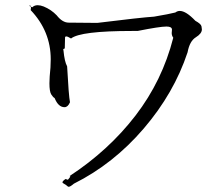

<svg xmlns="http://www.w3.org/2000/svg" viewBox="-20 -705 846 738"><path d="M244 13Q250 13 264 1Q416 -75 532.5 -211Q649 -347 701 -504Q709 -547 732.5 -561.5Q756 -576 756 -592Q756 -594 754.5 -603.5Q753 -613 731 -625Q695 -663 671 -663Q662 -663 654 -657Q631 -651 572 -641Q524 -638 354 -617Q268 -618 244 -618Q220 -618 198 -646Q177 -668 148 -680Q135 -685 125 -685Q112 -685 104 -677Q93 -681 93 -683Q93 -684 95 -684Q99 -684 99 -675L98 -666Q175 -585 175 -477Q175 -447 171 -411L170 -385Q170 -353 177 -342Q184 -331 190 -328Q204 -293 228 -293Q241 -293 249 -312Q244 -337 238 -450Q228 -468 224 -511L223 -514Q223 -517 229 -519L230 -560Q230 -565 235 -565Q240 -565 253 -557Q289 -586 488 -586H509Q594 -603 620 -603Q641 -603 641 -591L640 -578Q640 -568 646 -560Q604 -395 501 -261Q398 -127 247 -28H249Q250 -28 250 -27Q250 -24 241 -14L232 -17Q220 -9 220 -4Q220 -2 225.5 1Q231 4 233 5.5Q235 7 241 12Z"/></svg>

Font: Xiaobo Songti 小帛宋体
Style: Regular
Weight: 400
Version: Version 1.501;March 17, 2024;FontCreator 14.0.0.2814 64-bit